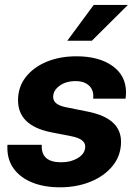

<svg xmlns="http://www.w3.org/2000/svg" viewBox="-20 -758 560 790"><path d="M226.6 12.7Q163.1 12.7 114.5 -6.3Q65.9 -25.4 38.1 -61.8Q10.3 -98.1 10.3 -149.9Q10.3 -152.8 10.3 -155.8Q10.3 -158.7 10.7 -162.1H151.9Q147.9 -90.3 231 -90.3Q271.5 -90.3 301 -108.2Q330.6 -126 330.6 -155.3Q330.6 -185.5 276.9 -196.8L189.5 -213.9Q54.2 -241.2 54.2 -345.7Q54.2 -399.9 85.9 -440.7Q117.7 -481.4 171.9 -503.9Q226.1 -526.4 294.4 -526.4Q387.2 -526.4 442.9 -486.6Q498.5 -446.8 498.5 -377.9Q498.5 -365.7 496.6 -352.1H363.3Q367.2 -385.7 347.2 -405Q327.1 -424.3 291 -424.3Q251 -424.3 224.9 -405Q198.7 -385.7 198.7 -358.9Q198.7 -328.1 248.5 -317.4L343.3 -298.3Q478 -271 478 -174.8Q478 -119.1 444.6 -76.9Q411.1 -34.7 354 -11Q296.9 12.7 226.6 12.7ZM256.8 -590.3 365.7 -737.8H506.3L357.9 -590.3Z"/></svg>

Font: Inter Display
Style: Bold Italic
Weight: 700
Italic angle: -9.39999°
Designer: Rasmus Andersson
Foundry: rsms
Version: Version 4.000;git-a52131595